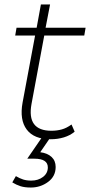

<svg xmlns="http://www.w3.org/2000/svg" viewBox="-20 -616 403 859"><path d="M207 7Q132 7 99.5 -36.5Q67 -80 81 -157L137 -457H48L54 -492H144L163 -596H204L184 -492H363L357 -457H178L121 -151Q99 -31 210 -31Q235 -31 256.5 -37Q278 -43 300 -59L314 -27Q294 -10 266 -1.5Q238 7 207 7ZM118 223Q90 223 71.5 217Q53 211 35 200L51 172Q68 182 83.5 187Q99 192 120 192Q151 192 172.5 175.5Q194 159 194 133Q194 94 134 94H102L179 -18H217L160 65Q192 69 210.5 86Q229 103 229 131Q229 173 195 198Q161 223 118 223Z"/></svg>

Font: Livvic ExtraLight
Style: Italic
Weight: 275
Italic angle: -10°
Designer: Jacques Le Bailly, Baron von Fonthausen
Version: Version 1.001; ttfautohint (v1.8.2)